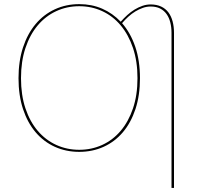

<svg xmlns="http://www.w3.org/2000/svg" viewBox="-20 -728 972 928"><path d="M821 180.5H809V-569Q809 -596 803.2 -619.2Q797.5 -642.5 785.2 -659.8Q773 -677 754 -686.8Q735 -696.5 708 -696.5Q689 -696.5 670.5 -690Q652 -683.5 634.2 -672.8Q616.5 -662 600.2 -647.2Q584 -632.5 570 -616Q611 -569 633.8 -502Q656.5 -435 656.5 -350Q656.5 -267 634.8 -201Q613 -135 574 -89Q535 -43 481 -18.5Q427 6 363 6Q299 6 245 -18.5Q191 -43 152 -89Q113 -135 91.2 -201Q69.5 -267 69.5 -350Q69.5 -432.5 91.2 -498.8Q113 -565 152 -611.5Q191 -658 245 -683Q299 -708 363 -708Q423.5 -708 474 -686Q524.5 -664 563.5 -623Q578.5 -640 595.2 -655.2Q612 -670.5 630.5 -681.8Q649 -693 668.5 -699.8Q688 -706.5 708 -706.5Q737 -706.5 758.5 -696.5Q780 -686.5 793.8 -668.2Q807.5 -650 814.2 -624.8Q821 -599.5 821 -569ZM363 -4Q422.5 -4 474 -27.5Q525.5 -51 563.2 -95.5Q601 -140 622.8 -204.2Q644.5 -268.5 644.5 -350Q644.5 -431.5 622.8 -496Q601 -560.5 563.2 -605.5Q525.5 -650.5 474 -674.2Q422.5 -698 363 -698Q303.5 -698 252 -674.2Q200.5 -650.5 162.5 -605.5Q124.5 -560.5 103 -496Q81.5 -431.5 81.5 -350Q81.5 -268.5 103 -204.2Q124.5 -140 162.5 -95.5Q200.5 -51 252 -27.5Q303.5 -4 363 -4Z"/></svg>

Font: Lato Hairline
Style: Regular
Weight: 100
Designer: Lukasz Dziedzic
Foundry: tyPoland Lukasz Dziedzic
Version: Version 2.007; 2014-02-27